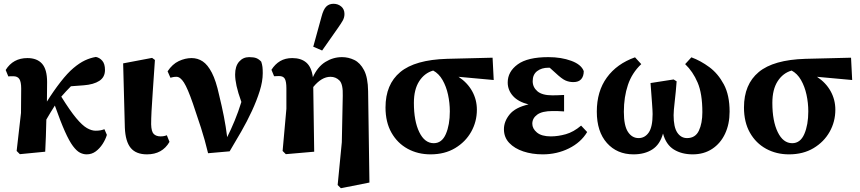

<svg xmlns="http://www.w3.org/2000/svg" viewBox="-20 -801 4545 1015"><path d="M85 14 68 -3 91 -204 92 -333Q92 -368 82.5 -383Q73 -398 50 -398Q45 -398 37 -398Q29 -398 24 -397L10 -431Q49 -494 125 -494Q176 -494 202.5 -464Q229 -434 229 -367L228 -264Q263 -320 300 -367.5Q337 -415 368 -441Q400 -468 428.5 -481.5Q457 -495 487 -500Q507 -496 521 -479.5Q535 -463 535 -431Q535 -393 505 -373.5Q475 -354 422 -350L355 -345Q342 -332 329 -318Q316 -304 304 -290Q350 -216 382.5 -177Q415 -138 439.5 -124Q464 -110 485 -110Q500 -110 511 -112Q522 -114 532 -118L545 -88Q538 -64 522.5 -40Q507 -16 486 -0.5Q465 15 438 15Q420 15 402.5 6Q385 -3 365.5 -29Q346 -55 323 -106.5Q300 -158 270 -243Q259 -225 247.5 -207Q236 -189 225 -169Q224 -124 222.5 -79Q221 -34 219 1Z M757 15Q699 15 671 -19Q643 -53 640 -126L631 -466L784 -495L799 -484Q792 -380 787.5 -315.5Q783 -251 781 -212Q779 -173 779 -144Q780 -105 793 -92.5Q806 -80 829 -80Q847 -80 862 -86L876 -51Q838 15 757 15Z M1080 9Q1063 -62 1042.5 -125.5Q1022 -189 1000 -253Q972 -334 952.5 -364.5Q933 -395 913 -395Q903 -395 895.5 -393.5Q888 -392 881 -390L866 -424Q891 -462 925 -478Q959 -494 993 -494Q1025 -494 1051.5 -476.5Q1078 -459 1100 -416.5Q1122 -374 1138 -300Q1153 -239 1163.5 -185.5Q1174 -132 1181 -76Q1201 -116 1220.5 -163Q1240 -210 1256 -262Q1238 -312 1230.5 -346.5Q1223 -381 1223 -407Q1223 -451 1244 -475Q1265 -499 1297 -499Q1322 -499 1335.5 -493.5Q1349 -488 1361 -475Q1366 -460 1367.5 -447Q1369 -434 1369 -414Q1369 -371 1353 -320Q1337 -269 1311.5 -214Q1286 -159 1255 -105Q1224 -51 1194 -1Z M1765 177 1787 -49 1792 -294Q1794 -356 1774.5 -375.5Q1755 -395 1727 -395Q1680 -395 1636 -341L1641 1L1491 14L1474 -3L1494 -226V-334Q1494 -369 1486 -384Q1478 -399 1455 -399Q1450 -399 1442 -398.5Q1434 -398 1429 -398L1415 -432Q1434 -462 1461 -478Q1488 -494 1525 -494Q1572 -494 1599.5 -470Q1627 -446 1634 -393Q1659 -448 1700 -473.5Q1741 -499 1788 -499Q1822 -499 1853 -484Q1884 -469 1904.5 -430Q1925 -391 1926 -319L1933 164L1782 194ZM1636 -554 1680 -714Q1690 -752 1705 -766.5Q1720 -781 1743 -781Q1767 -781 1784 -766.5Q1801 -752 1801 -727Q1801 -708 1791.5 -691.5Q1782 -675 1765 -651L1683 -534Z M2256 15Q2189 15 2135 -14.5Q2081 -44 2049.5 -99.5Q2018 -155 2018 -233Q2018 -355 2096 -420Q2174 -485 2343 -490L2584 -496L2590 -378L2404 -395Q2451 -364 2476 -319Q2501 -274 2501 -221Q2501 -158 2471 -104.5Q2441 -51 2386 -18Q2331 15 2256 15ZM2168 -257Q2168 -161 2196.5 -102.5Q2225 -44 2273 -44Q2316 -44 2337 -92.5Q2358 -141 2358 -212Q2358 -257 2348.5 -300.5Q2339 -344 2319.5 -378Q2300 -412 2270 -428Q2224 -415 2196 -371.5Q2168 -328 2168 -257Z M2849 15Q2793 15 2746.5 -0.5Q2700 -16 2672 -45.5Q2644 -75 2644 -118Q2644 -159 2674 -196Q2704 -233 2774 -249Q2719 -263 2691.5 -294Q2664 -325 2664 -365Q2664 -422 2716.5 -460.5Q2769 -499 2879 -499Q2947 -499 3000 -479.5Q3053 -460 3066 -425Q3066 -398 3052.5 -382.5Q3039 -367 3011 -367Q2989 -367 2969.5 -375.5Q2950 -384 2916 -416L2886 -443Q2885 -443 2883 -443Q2881 -443 2879 -443Q2843 -443 2819.5 -425Q2796 -407 2796 -372Q2796 -340 2821 -318.5Q2846 -297 2900 -297Q2915 -297 2927 -297.5Q2939 -298 2962 -299V-212Q2937 -214 2924.5 -214Q2912 -214 2901 -214Q2846 -214 2820 -195Q2794 -176 2794 -147Q2794 -121 2818.5 -100.5Q2843 -80 2892 -80Q2930 -80 2971 -91.5Q3012 -103 3052 -137L3084 -103Q3051 -48 2987.5 -16.5Q2924 15 2849 15Z M3329 15Q3242 15 3188.5 -45Q3135 -105 3135 -211Q3135 -318 3188 -391Q3241 -464 3337 -498L3370 -462Q3321 -416 3299.5 -352Q3278 -288 3278 -210Q3278 -137 3299.5 -104Q3321 -71 3356 -71Q3389 -71 3409.5 -100.5Q3430 -130 3430 -198Q3430 -214 3427 -254.5Q3424 -295 3419 -362L3541 -381L3557 -371Q3553 -316 3547 -265.5Q3541 -215 3541 -192Q3541 -129 3560.5 -100Q3580 -71 3612 -71Q3656 -71 3674.5 -110Q3693 -149 3693 -208Q3693 -306 3668 -364.5Q3643 -423 3602 -462L3635 -498Q3684 -480 3730 -446Q3776 -412 3806.5 -355Q3837 -298 3837 -211Q3837 -145 3813 -94Q3789 -43 3745 -14Q3701 15 3642 15Q3584 15 3542.5 -10.5Q3501 -36 3485 -95Q3469 -37 3428.5 -11Q3388 15 3329 15Z M4151 15Q4084 15 4030 -14.5Q3976 -44 3944.5 -99.5Q3913 -155 3913 -233Q3913 -355 3991 -420Q4069 -485 4238 -490L4479 -496L4485 -378L4299 -395Q4346 -364 4371 -319Q4396 -274 4396 -221Q4396 -158 4366 -104.5Q4336 -51 4281 -18Q4226 15 4151 15ZM4063 -257Q4063 -161 4091.5 -102.5Q4120 -44 4168 -44Q4211 -44 4232 -92.5Q4253 -141 4253 -212Q4253 -257 4243.5 -300.5Q4234 -344 4214.5 -378Q4195 -412 4165 -428Q4119 -415 4091 -371.5Q4063 -328 4063 -257Z"/></svg>

Font: Source Serif Pro
Style: Bold
Weight: 700
Designer: Frank Grießhammer
Foundry: Adobe Systems Incorporated
Version: Version 3.001;hotconv 1.0.111;makeotfexe 2.5.65597